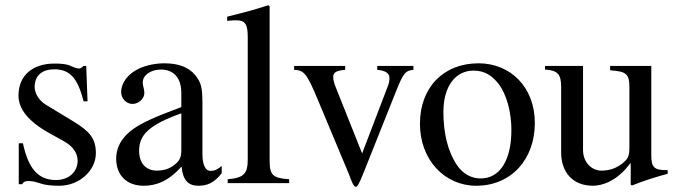

<svg xmlns="http://www.w3.org/2000/svg" viewBox="-20 -703 2603 737"><path d="M156 -301C128 -318 113 -347 113 -369C113 -416 145 -437 188 -437C248 -437 278 -404 301 -314H316L311 -450H300C292 -441 288 -440 284 -440C277 -440 267 -443 256 -448C235 -458 213 -459 189 -459C107 -459 51 -415 51 -336C51 -285 88 -237 171 -191L225 -161C258 -143 278 -117 278 -86C278 -45 246 -12 195 -12C126 -12 89 -56 68 -153H52V4H65C71 -6 77 -8 89 -8C100 -8 111 -7 135 1C158 9 187 10 208 10C284 10 348 -48 348 -115C348 -172 324 -199 260 -238Z M831 -66C814 -52 804 -47 788 -47C770 -47 757 -67 757 -113V-304C757 -365 753 -386 729 -415C705 -444 667 -460 611 -460C566 -460 524 -448 496 -430C461 -408 445 -376 445 -350C445 -323 467 -304 488 -304C514 -304 534 -326 534 -345C534 -366 528 -369 528 -387C528 -414 558 -436 598 -436C643 -436 676 -408 676 -346V-292C563 -250 526 -231 496 -211C457 -185 426 -146 426 -94C426 -28 469 10 531 10C574 10 623 -3 676 -63H677C682 -10 704 10 741 10C775 10 801 0 831 -38ZM676 -127C676 -98 670 -84 641 -64C624 -53 603 -48 583 -48C544 -48 514 -72 514 -125C514 -156 524 -180 548 -202C573 -225 614 -246 676 -268Z M1090 0V-15C1026 -19 1015 -32 1015 -87V-679L1010 -683C958 -666 921 -656 852 -639V-623C868 -625 881 -625 889 -625C921 -625 931 -609 931 -561V-92C931 -37 917 -20 854 -15V0Z M1567 -450H1428V-435C1460 -432 1475 -422 1475 -403C1475 -393 1473 -383 1469 -373L1370 -114L1268 -370C1262 -385 1259 -398 1259 -408C1259 -425 1271 -432 1305 -435V-450H1109V-435C1147 -433 1157 -423 1200 -320L1320 -33C1324 -24 1325 -17 1328 -12C1335 6 1340 14 1346 14C1352 14 1359 1 1374 -36L1502 -357C1529 -424 1537 -432 1567 -435Z M2033 -231C2033 -369 1939 -460 1817 -460C1682 -460 1592 -367 1592 -228C1592 -89 1687 10 1808 10C1943 10 2033 -92 2033 -231ZM1943 -204C1943 -88 1899 -18 1825 -18C1789 -18 1757 -36 1735 -68C1698 -122 1682 -194 1682 -273C1682 -373 1729 -432 1798 -432C1841 -432 1869 -412 1893 -382C1925 -341 1943 -272 1943 -204Z M2543 -50H2537C2491 -50 2480 -61 2480 -107V-450H2322V-433C2382 -429 2396 -421 2396 -368V-137C2396 -102 2389 -93 2373 -79C2348 -57 2318 -48 2289 -48C2250 -48 2218 -81 2218 -127V-450H2072V-436C2120 -433 2134 -419 2134 -369V-118C2134 -41 2179 10 2256 10C2293 10 2350 -9 2399 -76H2401V6L2406 9C2456 -11 2492 -22 2543 -36Z"/></svg>

Font: STIX Math
Style: Regular
Weight: 400
Designer: MicroPress Inc., with final additions and corrections provided by Coen Hoffman, Elsevier (retired)
Version: Version 1.1.0